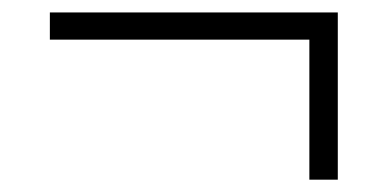

<svg xmlns="http://www.w3.org/2000/svg" viewBox="-20 -461 626 310"><path d="M60.5 -397V-440.9H525.4V-170.9H479.5V-397Z"/></svg>

Font: Cascadia Code ExtraLight
Style: Regular
Weight: 200
Monospace: yes
Designer: Aaron Bell
Foundry: Saja Typeworks
Version: Version 2407.024; ttfautohint (v1.8.4)